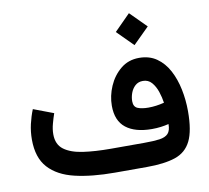

<svg xmlns="http://www.w3.org/2000/svg" viewBox="-84 -869 1050 963"><g transform="rotate(-10 441.0 -387.5)"><path d="M632.8 -775.4 714.4 -693.8 632.8 -612.8 551.8 -693.8ZM731.9 -193.4Q712.4 -188.5 690.9 -185.8Q669.4 -183.1 646.5 -183.1Q561 -183.1 514.4 -219.7Q467.8 -256.3 467.8 -332.5Q467.8 -382.8 489 -431.9Q510.3 -481 549.6 -513.4Q588.9 -545.9 643.6 -545.9Q695.8 -545.9 732.9 -520Q770 -494.1 793.5 -450.2Q816.9 -406.2 828.1 -351.8Q839.4 -297.4 839.4 -240.2Q839.4 -140.6 813.7 -88.9Q788.1 -37.1 732.7 -18.6Q677.2 0 587.4 0H425.3Q308.1 0 222.4 -20.3Q136.7 -40.5 90.1 -91.8Q43.5 -143.1 43.5 -235.4Q43.5 -275.4 52.2 -313.5Q61 -351.6 74.7 -385.3L176.8 -346.7Q168.9 -324.2 161.4 -296.4Q153.8 -268.6 153.8 -242.7Q153.8 -190.9 188.7 -165Q223.6 -139.2 284.9 -130.4Q346.2 -121.6 425.3 -121.6H595.7Q643.6 -121.6 673.6 -125.7Q703.6 -129.9 717.8 -145Q731.9 -160.2 731.9 -193.4ZM647.5 -292Q686 -292 728 -302.7Q724.1 -330.1 714.4 -359.4Q704.6 -388.7 687.3 -408.7Q669.9 -428.7 642.6 -428.7Q618.7 -428.7 603 -414.3Q587.4 -399.9 579.8 -378.9Q572.3 -357.9 572.3 -337.4Q572.3 -309.1 593 -300.5Q613.8 -292 647.5 -292Z"/></g></svg>

Font: Vazirmatn UI FD SemiBold
Style: Regular
Weight: 600
Designer: Saber Rastikerdar
Foundry: Saber Rastikerdar
Version: Version 33.003